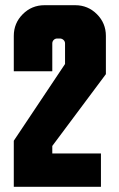

<svg xmlns="http://www.w3.org/2000/svg" viewBox="-20 -718 456 738"><path d="M387 -433 181 -157V-128H368V0H33V-177L230 -472V-551Q230 -559 224 -564.5Q218 -570 210 -570H200Q192 -570 186.5 -564.5Q181 -559 181 -551V-444H33V-580Q33 -629 67.5 -663.5Q102 -698 151 -698H269Q318 -698 352.5 -663.5Q387 -629 387 -580Z"/></svg>

Font: Bayformers-TFTCGName
Style: Regular
Weight: 400
Designer: billmoo
Foundry: Bayformers
Version: Version 1.021;Fontself Maker 3.5.4